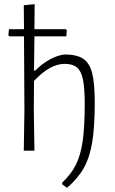

<svg xmlns="http://www.w3.org/2000/svg" viewBox="-20 -722 551 920"><path d="M434 -231Q434 -114 422 -41Q410 32 381.5 83Q353 134 301 178L278 161V153Q321 113 344 66.5Q367 20 376.5 -48Q386 -116 386 -225Q386 -300 377.5 -341Q369 -382 348.5 -399Q328 -416 290 -416Q219 -416 143 -334L142 -198L145 0H94L97 -195L95 -548H25L20 -553L23 -582H95L94 -697L146 -702L145 -582H296L300 -577L298 -548H145L143 -384H149Q182 -417 218.5 -437Q255 -457 289 -461Q347 -461 378 -441Q409 -421 421.5 -372Q434 -323 434 -231Z"/></svg>

Font: Luna Sans Light
Style: Regular
Weight: 300
Designer: Juan Pablo del Peral
Foundry: Huerta Tipografica
Version: Version 2.001; ttfautohint (v1.5)